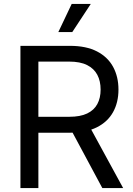

<svg xmlns="http://www.w3.org/2000/svg" viewBox="-20 -962 681 982"><path d="M84.5 0V-727.5H337.9Q420.9 -727.5 476.1 -699Q531.2 -670.4 558.6 -619.9Q585.9 -569.3 585.9 -503.9Q585.9 -438 558.1 -388.2Q530.3 -338.4 475.1 -310.8Q419.9 -283.2 336.9 -283.2H135.7V-364.7H334.5Q390.6 -364.7 425.8 -381.6Q460.9 -398.4 477.8 -429.7Q494.6 -460.9 494.6 -503.9Q494.6 -547.4 477.8 -579.3Q460.9 -611.3 425.5 -629.2Q390.1 -647 333.5 -647H176.3V0ZM503.4 0 327.6 -327.6H431.2L609.9 0ZM278.3 -797.9 346.7 -941.9H444.3L349.6 -797.9Z"/></svg>

Font: Inter 18pt
Style: Regular
Weight: 400
Designer: Rasmus Andersson
Foundry: rsms
Version: Version 4.001;git-66647c0bb